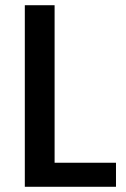

<svg xmlns="http://www.w3.org/2000/svg" viewBox="-20 -715 484 735"><path d="M189 -92H424V0H75V-695H189Z"/></svg>

Font: A Bank Premium Med
Style: Regular
Weight: 500
Designer: Ninad Kale (Devanagari), Jonny Pinhorn (Latin), Htun Naung (Myanmar)
Foundry: Indian Type Foundry
Version: 4.004